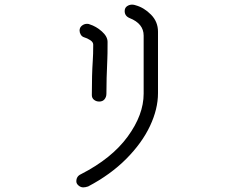

<svg xmlns="http://www.w3.org/2000/svg" viewBox="-20 -797 1040 830"><path d="M310 -13Q310 -35 330 -44Q463 -112 532 -206.5Q601 -301 601 -392V-643Q601 -695 540 -719Q519 -728 519 -749Q519 -763 529 -770Q539 -777 551 -777Q559 -777 567 -774Q603 -764 633 -733.5Q663 -703 663 -660V-394Q663 -326 628.5 -252.5Q594 -179 526 -110.5Q458 -42 361 9Q349 13 340 13Q329 13 319.5 5Q310 -3 310 -13ZM377 -386Q377 -475 381 -534Q383 -561 383 -604Q383 -615 370 -623.5Q357 -632 343 -636Q334 -639 329 -647.5Q324 -656 324 -665Q324 -678 334 -686Q344 -694 356 -694Q364 -694 367 -692Q396 -683 420.5 -661Q445 -639 445 -616Q445 -557 444 -542Q440 -456 440 -392Q440 -378 432 -368Q424 -358 409 -358Q396 -358 386.5 -365.5Q377 -373 377 -386Z"/></svg>

Font: Tsukimi Rounded
Style: Regular
Weight: 400
Designer: Takashi Funayama
Foundry: Takashi Funayama
Version: Version 1.032; ttfautohint (v1.8.3)